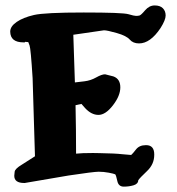

<svg xmlns="http://www.w3.org/2000/svg" viewBox="-20 -698 659 716"><path d="M349.6 -127Q410.2 -126 435.1 -123L469.2 -120.1Q474.6 -124.5 487.1 -140.6Q499.5 -156.7 523.9 -156.7H524.9Q555.2 -156.7 555.2 -122.1Q555.2 -121.6 555.2 -121.1V-120.6Q555.2 -85.4 528.3 -60.1Q501.5 -34.7 495.6 -25.9Q495.1 -12.2 478.3 -7.1Q461.4 -2 441.7 -2Q421.9 -2 417.5 -22.9Q413.1 -43.9 409.7 -47.9Q404.8 -50.3 385.5 -54Q366.2 -57.6 347.9 -57.6Q329.6 -57.6 235.8 -43.5L72.3 -15.6H70.3Q33.2 -15.6 33.2 -42.5Q33.2 -46.4 34.7 -57.6Q36.1 -68.8 61.5 -84L110.4 -115.2L101.6 -406.7Q94.7 -516.6 90.3 -528.3Q85.9 -540.5 85.4 -541L73.7 -542L72.3 -540H67.4Q19 -540 18.1 -579.6V-580.1Q18.1 -599.6 42.2 -616.2Q66.4 -632.8 106.7 -642.1Q147 -651.4 292.2 -651.4Q437.5 -651.4 459 -645Q480.5 -638.7 487.3 -638.7Q494.1 -638.7 500 -640.1Q505.9 -641.6 521.2 -659.7Q536.6 -677.7 556.9 -677.7Q577.1 -677.7 587.4 -667.2Q597.7 -656.7 597.7 -640.1Q597.7 -623.5 578.6 -593.3Q540.5 -536.1 498.5 -536.1Q476.1 -536.1 463.9 -550.3Q451.7 -564.5 415.8 -574.7Q379.9 -585 367.7 -585L253.4 -568.4Q256.8 -479.5 259.3 -390.6Q271.5 -392.1 294.7 -394.8Q317.9 -397.5 338.6 -409.2Q359.4 -420.9 371.6 -420.9H372.1L402.8 -413.1Q428.7 -403.8 428.7 -372.3Q428.7 -340.8 401.1 -305.2Q373.5 -269.5 347.2 -269.5Q320.8 -269.5 297.4 -294.9L283.7 -310.5L261.7 -305.7Q263.7 -214.8 263.7 -125Q283.7 -127.4 326.7 -127.4Q337.4 -127 349.6 -127Z"/></svg>

Font: Drukaatie burti
Style: Bold
Weight: 700
Version: Version 0.14